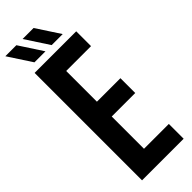

<svg xmlns="http://www.w3.org/2000/svg" viewBox="-319 -991 1011 1011"><g transform="rotate(-45 186.5 -485.5)"><path d="M43.9 0V-800H353.7V-689.7H168.7V-460.9H343.7V-350.6H168.7V-110.3H353.7V0ZM211 -840 125.4 -971.1H207.4L293.1 -840ZM82.7 -840 -3 -971.1H79.1L164.7 -840Z"/></g></svg>

Font: Big Shoulders Display SC Thin
Style: Regular
Weight: 100
Designer: Patric King
Foundry: XO Type Co
Version: Version 2.002